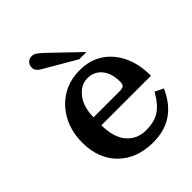

<svg xmlns="http://www.w3.org/2000/svg" viewBox="-193 -749 872 872"><g transform="rotate(-45 242.5 -313.0)"><path d="M485.4 -118.7 484.9 -117.7 484.4 -116.7Q453.6 -48.3 402.3 -13.7Q351.1 20.5 278.3 20.5Q174.3 20.5 111.3 -41.5Q48.8 -103.5 48.8 -206.8Q48.8 -310.1 112.3 -380.4Q176.3 -448.2 272.9 -448.2Q369.6 -448.2 427.2 -379.9Q484.4 -311.5 484.4 -203.6V-202.1V-201.2H483.4H481.9H166Q166.5 -122.6 201.7 -82Q237.3 -41.5 292.5 -41.5Q348.6 -41.5 381.3 -63.5Q414.1 -85 443.4 -136.2L443.8 -137.2L444.3 -138.7L445.3 -138.2L446.3 -137.7L482.9 -120.1L483.9 -119.1ZM330.1 -252Q352.5 -252 359.9 -258.3Q366.7 -264.2 366.7 -282.2Q366.7 -334.5 340.8 -366.2Q315.4 -397.5 272.2 -397.5Q229 -397.5 197.8 -357.4Q167 -317.9 166.5 -252ZM353.5 -484.4H350.1H347.2H308.1H307.6H307.1L152.3 -574.7Q127.4 -589.4 127.4 -608.4Q127.4 -627 138.2 -637.2Q148.9 -647.5 162.1 -647.5Q174.8 -647.5 185.1 -641.6Q194.8 -635.7 213.4 -618.7L349.1 -488.8L351.1 -486.3Z"/></g></svg>

Font: RIT Rachana
Style: Bold
Weight: 700
Designer: Hussain KH
Version: 1.5.2